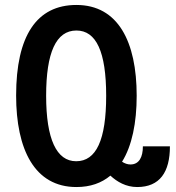

<svg xmlns="http://www.w3.org/2000/svg" viewBox="-20 -744 711 774"><path d="M288 10C344 10 389 -6 425 -36C452 -11 488 10 533 10C624 10 665 -50 665 -154H556C556 -111 541 -81 506 -81C494 -81 483 -85 472 -92C512 -156 531 -249 531 -358C531 -576 456 -724 288 -724C128 -724 45 -600 45 -359C45 -142 119 10 288 10ZM287 -94C208 -94 166 -183 166 -358C166 -532 206 -621 288 -621C368 -621 408 -535 408 -358C408 -180 368 -94 287 -94Z"/></svg>

Font: Noto Sans Georgian ExtraCondensed SemiBold
Style: Regular
Weight: 600
Width: 2
Designer: Monotype Design Team, Akaki Razmadze
Foundry: Google LLC
Version: Version 2.005